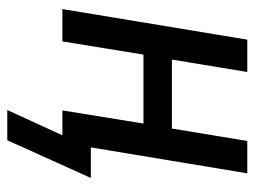

<svg xmlns="http://www.w3.org/2000/svg" viewBox="-108 -452 715 540"><g transform="rotate(90 250.0 -182.5)"><path d="M290 155 361 0H291L328 -228H134L97 0H6L92 -520H183L148 -308H342L377 -520H468L395 -80H481L375 155Z"/></g></svg>

Font: Iosevka Term Curly Medium
Style: Italic
Weight: 500
Italic angle: -9°
Designer: Belleve Invis
Foundry: Belleve Invis
Version: Version 32.3.0